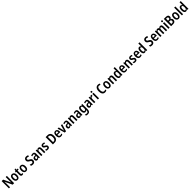

<svg xmlns="http://www.w3.org/2000/svg" viewBox="2215 -6912 13304 13304"><g transform="rotate(-45 8867.5 -260.0)"><path d="M585 0H440L183 -539H179Q186 -445 187 -368V0H75V-714H219L475 -184H479Q476 -229 474.5 -272Q473 -315 472 -351V-714H585Z M1132 -273Q1132 -190 1108.5 -126.5Q1085 -63 1037 -26.5Q989 10 915 10Q846 10 798 -26Q750 -62 725 -126Q700 -190 700 -273Q700 -402 754 -477.5Q808 -553 917 -553Q1015 -553 1073.5 -481Q1132 -409 1132 -273ZM819 -272Q819 -181 842 -134Q865 -87 916 -87Q968 -87 991 -134Q1014 -181 1014 -273Q1014 -363 991 -409Q968 -455 916 -455Q865 -455 842 -409Q819 -363 819 -272Z M1417 -89Q1447 -89 1482 -103V-12Q1462 -2 1436.5 4Q1411 10 1382 10Q1316 10 1281.5 -29Q1247 -68 1247 -156V-449H1188V-508L1255 -542L1286 -661H1363V-543H1475V-449H1363V-161Q1363 -89 1417 -89Z M1975 -273Q1975 -190 1951.5 -126.5Q1928 -63 1880 -26.5Q1832 10 1758 10Q1689 10 1641 -26Q1593 -62 1568 -126Q1543 -190 1543 -273Q1543 -402 1597 -477.5Q1651 -553 1760 -553Q1858 -553 1916.5 -481Q1975 -409 1975 -273ZM1662 -272Q1662 -181 1685 -134Q1708 -87 1759 -87Q1811 -87 1834 -134Q1857 -181 1857 -273Q1857 -363 1834 -409Q1811 -455 1759 -455Q1708 -455 1685 -409Q1662 -363 1662 -272Z M2649 -201Q2649 -138 2622.5 -90.5Q2596 -43 2546.5 -16.5Q2497 10 2430 10Q2382 10 2339 1Q2296 -8 2258 -27V-147Q2298 -125 2343 -111.5Q2388 -98 2429 -98Q2478 -98 2503 -125Q2528 -152 2528 -191Q2528 -233 2502.5 -259.5Q2477 -286 2412 -319Q2370 -341 2336.5 -367.5Q2303 -394 2283.5 -432Q2264 -470 2264 -528Q2264 -617 2320.5 -671Q2377 -725 2472 -724Q2519 -724 2562 -712.5Q2605 -701 2644 -681L2608 -577Q2572 -596 2538.5 -606Q2505 -616 2473 -616Q2430 -616 2407 -593Q2384 -570 2384 -533Q2384 -504 2395 -484Q2406 -464 2431 -446.5Q2456 -429 2500 -406Q2573 -368 2611 -322Q2649 -276 2649 -201Z M2938 -553Q3110 -553 3110 -363V0H3025L3006 -74H3003Q2976 -31 2943 -10.5Q2910 10 2857 10Q2789 10 2754.5 -38Q2720 -86 2720 -157Q2720 -241 2771 -284.5Q2822 -328 2920 -332L2994 -335V-361Q2994 -461 2921 -461Q2892 -461 2862 -451Q2832 -441 2799 -424L2764 -508Q2801 -530 2845 -541.5Q2889 -553 2938 -553ZM2946 -256Q2889 -253 2863.5 -229Q2838 -205 2838 -160Q2838 -119 2854.5 -100Q2871 -81 2901 -81Q2942 -81 2968 -114.5Q2994 -148 2994 -208V-258Z M3485 -553Q3560 -553 3600.5 -505Q3641 -457 3641 -360V0H3525V-332Q3525 -392 3508.5 -422.5Q3492 -453 3453 -453Q3398 -453 3376.5 -408.5Q3355 -364 3355 -268V0H3239V-543H3330L3344 -472H3351Q3371 -512 3406.5 -532.5Q3442 -553 3485 -553Z M4072 -155Q4072 -75 4024 -32.5Q3976 10 3888 10Q3844 10 3808 2Q3772 -6 3741 -21V-130Q3770 -112 3808 -99.5Q3846 -87 3883 -87Q3957 -87 3957 -147Q3957 -163 3950 -176.5Q3943 -190 3922.5 -204.5Q3902 -219 3863 -237Q3804 -267 3772 -304Q3740 -341 3740 -404Q3740 -474 3788 -513.5Q3836 -553 3916 -553Q3958 -553 3994.5 -543Q4031 -533 4067 -513L4032 -424Q4004 -440 3976 -450Q3948 -460 3918 -460Q3887 -460 3870 -446Q3853 -432 3853 -408Q3853 -392 3860.5 -379.5Q3868 -367 3888.5 -354Q3909 -341 3947 -321Q4004 -291 4038 -255Q4072 -219 4072 -155Z M4860 -367Q4860 -187 4781 -93.5Q4702 0 4555 0H4384V-714H4568Q4707 -714 4783.5 -625.5Q4860 -537 4860 -367ZM4736 -362Q4736 -489 4692.5 -549.5Q4649 -610 4566 -610H4504V-104H4556Q4648 -104 4692 -168.5Q4736 -233 4736 -362Z M5158 -552Q5253 -552 5304.5 -485.5Q5356 -419 5356 -308V-242H5067Q5070 -84 5189 -84Q5261 -84 5331 -123V-27Q5264 10 5177 10Q5064 10 5008 -64.5Q4952 -139 4952 -268Q4952 -406 5006 -479Q5060 -552 5158 -552ZM5160 -462Q5120 -462 5096 -429Q5072 -396 5069 -326H5246Q5246 -386 5224.5 -424Q5203 -462 5160 -462Z M5544 0 5382 -543H5503L5581 -239Q5589 -210 5595 -178.5Q5601 -147 5605 -117H5609Q5610 -139 5616 -168.5Q5622 -198 5630 -230L5712 -543H5833L5670 0Z M6088 -553Q6260 -553 6260 -363V0H6175L6156 -74H6153Q6126 -31 6093 -10.5Q6060 10 6007 10Q5939 10 5904.5 -38Q5870 -86 5870 -157Q5870 -241 5921 -284.5Q5972 -328 6070 -332L6144 -335V-361Q6144 -461 6071 -461Q6042 -461 6012 -451Q5982 -441 5949 -424L5914 -508Q5951 -530 5995 -541.5Q6039 -553 6088 -553ZM6096 -256Q6039 -253 6013.5 -229Q5988 -205 5988 -160Q5988 -119 6004.5 -100Q6021 -81 6051 -81Q6092 -81 6118 -114.5Q6144 -148 6144 -208V-258Z M6635 -553Q6710 -553 6750.5 -505Q6791 -457 6791 -360V0H6675V-332Q6675 -392 6658.5 -422.5Q6642 -453 6603 -453Q6548 -453 6526.5 -408.5Q6505 -364 6505 -268V0H6389V-543H6480L6494 -472H6501Q6521 -512 6556.5 -532.5Q6592 -553 6635 -553Z M7108 -553Q7280 -553 7280 -363V0H7195L7176 -74H7173Q7146 -31 7113 -10.5Q7080 10 7027 10Q6959 10 6924.5 -38Q6890 -86 6890 -157Q6890 -241 6941 -284.5Q6992 -328 7090 -332L7164 -335V-361Q7164 -461 7091 -461Q7062 -461 7032 -451Q7002 -441 6969 -424L6934 -508Q6971 -530 7015 -541.5Q7059 -553 7108 -553ZM7116 -256Q7059 -253 7033.5 -229Q7008 -205 7008 -160Q7008 -119 7024.5 -100Q7041 -81 7071 -81Q7112 -81 7138 -114.5Q7164 -148 7164 -208V-258Z M7561 -553Q7603 -553 7634.5 -534Q7666 -515 7690 -473H7696L7707 -543H7805V-9Q7805 111 7748.5 175.5Q7692 240 7572 240Q7481 240 7413 205V104Q7491 144 7572 144Q7629 144 7659.5 114Q7690 84 7690 17V4Q7690 -32 7694 -73H7689Q7644 10 7557 10Q7476 10 7430 -63Q7384 -136 7384 -269Q7384 -405 7431 -479Q7478 -553 7561 -553ZM7592 -454Q7503 -454 7503 -267Q7503 -176 7525.5 -132Q7548 -88 7594 -88Q7643 -88 7667.5 -127Q7692 -166 7692 -250V-274Q7692 -369 7668 -411.5Q7644 -454 7592 -454Z M8124 -553Q8296 -553 8296 -363V0H8211L8192 -74H8189Q8162 -31 8129 -10.5Q8096 10 8043 10Q7975 10 7940.5 -38Q7906 -86 7906 -157Q7906 -241 7957 -284.5Q8008 -328 8106 -332L8180 -335V-361Q8180 -461 8107 -461Q8078 -461 8048 -451Q8018 -441 7985 -424L7950 -508Q7987 -530 8031 -541.5Q8075 -553 8124 -553ZM8132 -256Q8075 -253 8049.5 -229Q8024 -205 8024 -160Q8024 -119 8040.5 -100Q8057 -81 8087 -81Q8128 -81 8154 -114.5Q8180 -148 8180 -208V-258Z M8662 -553Q8687 -553 8711 -547L8699 -428Q8680 -435 8654 -435Q8604 -435 8572.5 -393.5Q8541 -352 8541 -280V0H8425V-543H8515L8531 -451H8537Q8556 -493 8587.5 -523Q8619 -553 8662 -553Z M8847 -753Q8911 -753 8911 -685Q8911 -651 8894 -634.5Q8877 -618 8847 -618Q8817 -618 8799.5 -634.5Q8782 -651 8782 -685Q8782 -753 8847 -753ZM8904 -543V0H8788V-543Z M9505 -620Q9453 -620 9418 -586Q9383 -552 9365.5 -492Q9348 -432 9348 -356Q9348 -232 9389.5 -163Q9431 -94 9509 -94Q9545 -94 9578 -104Q9611 -114 9644 -128V-23Q9578 10 9494 10Q9363 10 9293.5 -87.5Q9224 -185 9224 -357Q9224 -462 9255.5 -545.5Q9287 -629 9348.5 -676.5Q9410 -724 9500 -724Q9589 -724 9666 -681L9628 -582Q9599 -599 9568.5 -609.5Q9538 -620 9505 -620Z M10166 -273Q10166 -190 10142.5 -126.5Q10119 -63 10071 -26.5Q10023 10 9949 10Q9880 10 9832 -26Q9784 -62 9759 -126Q9734 -190 9734 -273Q9734 -402 9788 -477.5Q9842 -553 9951 -553Q10049 -553 10107.5 -481Q10166 -409 10166 -273ZM9853 -272Q9853 -181 9876 -134Q9899 -87 9950 -87Q10002 -87 10025 -134Q10048 -181 10048 -273Q10048 -363 10025 -409Q10002 -455 9950 -455Q9899 -455 9876 -409Q9853 -363 9853 -272Z M10519 -553Q10594 -553 10634.5 -505Q10675 -457 10675 -360V0H10559V-332Q10559 -392 10542.5 -422.5Q10526 -453 10487 -453Q10432 -453 10410.5 -408.5Q10389 -364 10389 -268V0H10273V-543H10364L10378 -472H10385Q10405 -512 10440.5 -532.5Q10476 -553 10519 -553Z M10956 10Q10873 10 10826.5 -63Q10780 -136 10780 -271Q10780 -407 10826.5 -480Q10873 -553 10954 -553Q10998 -553 11031 -532Q11064 -511 11086 -473H11091Q11089 -497 11087 -520.5Q11085 -544 11085 -563V-760H11201V0H11109L11092 -66H11085Q11062 -29 11032 -9.5Q11002 10 10956 10ZM10989 -86Q11040 -86 11063.5 -127Q11087 -168 11087 -252V-279Q11087 -367 11064.5 -410.5Q11042 -454 10988 -454Q10943 -454 10920.5 -407Q10898 -360 10898 -271Q10898 -86 10989 -86Z M11515 -552Q11610 -552 11661.5 -485.5Q11713 -419 11713 -308V-242H11424Q11427 -84 11546 -84Q11618 -84 11688 -123V-27Q11621 10 11534 10Q11421 10 11365 -64.5Q11309 -139 11309 -268Q11309 -406 11363 -479Q11417 -552 11515 -552ZM11517 -462Q11477 -462 11453 -429Q11429 -396 11426 -326H11603Q11603 -386 11581.5 -424Q11560 -462 11517 -462Z M12063 -553Q12138 -553 12178.5 -505Q12219 -457 12219 -360V0H12103V-332Q12103 -392 12086.5 -422.5Q12070 -453 12031 -453Q11976 -453 11954.5 -408.5Q11933 -364 11933 -268V0H11817V-543H11908L11922 -472H11929Q11949 -512 11984.5 -532.5Q12020 -553 12063 -553Z M12650 -155Q12650 -75 12602 -32.5Q12554 10 12466 10Q12422 10 12386 2Q12350 -6 12319 -21V-130Q12348 -112 12386 -99.5Q12424 -87 12461 -87Q12535 -87 12535 -147Q12535 -163 12528 -176.5Q12521 -190 12500.5 -204.5Q12480 -219 12441 -237Q12382 -267 12350 -304Q12318 -341 12318 -404Q12318 -474 12366 -513.5Q12414 -553 12494 -553Q12536 -553 12572.5 -543Q12609 -533 12645 -513L12610 -424Q12582 -440 12554 -450Q12526 -460 12496 -460Q12465 -460 12448 -446Q12431 -432 12431 -408Q12431 -392 12438.5 -379.5Q12446 -367 12466.5 -354Q12487 -341 12525 -321Q12582 -291 12616 -255Q12650 -219 12650 -155Z M12931 -552Q13026 -552 13077.5 -485.5Q13129 -419 13129 -308V-242H12840Q12843 -84 12962 -84Q13034 -84 13104 -123V-27Q13037 10 12950 10Q12837 10 12781 -64.5Q12725 -139 12725 -268Q12725 -406 12779 -479Q12833 -552 12931 -552ZM12933 -462Q12893 -462 12869 -429Q12845 -396 12842 -326H13019Q13019 -386 12997.5 -424Q12976 -462 12933 -462Z M13384 10Q13301 10 13254.5 -63Q13208 -136 13208 -271Q13208 -407 13254.5 -480Q13301 -553 13382 -553Q13426 -553 13459 -532Q13492 -511 13514 -473H13519Q13517 -497 13515 -520.5Q13513 -544 13513 -563V-760H13629V0H13537L13520 -66H13513Q13490 -29 13460 -9.5Q13430 10 13384 10ZM13417 -86Q13468 -86 13491.5 -127Q13515 -168 13515 -252V-279Q13515 -367 13492.5 -410.5Q13470 -454 13416 -454Q13371 -454 13348.5 -407Q13326 -360 13326 -271Q13326 -86 13417 -86Z M14328 -201Q14328 -138 14301.5 -90.5Q14275 -43 14225.5 -16.5Q14176 10 14109 10Q14061 10 14018 1Q13975 -8 13937 -27V-147Q13977 -125 14022 -111.5Q14067 -98 14108 -98Q14157 -98 14182 -125Q14207 -152 14207 -191Q14207 -233 14181.5 -259.5Q14156 -286 14091 -319Q14049 -341 14015.5 -367.5Q13982 -394 13962.5 -432Q13943 -470 13943 -528Q13943 -617 13999.5 -671Q14056 -725 14151 -724Q14198 -724 14241 -712.5Q14284 -701 14323 -681L14287 -577Q14251 -596 14217.5 -606Q14184 -616 14152 -616Q14109 -616 14086 -593Q14063 -570 14063 -533Q14063 -504 14074 -484Q14085 -464 14110 -446.5Q14135 -429 14179 -406Q14252 -368 14290 -322Q14328 -276 14328 -201Z M14612 -552Q14707 -552 14758.5 -485.5Q14810 -419 14810 -308V-242H14521Q14524 -84 14643 -84Q14715 -84 14785 -123V-27Q14718 10 14631 10Q14518 10 14462 -64.5Q14406 -139 14406 -268Q14406 -406 14460 -479Q14514 -552 14612 -552ZM14614 -462Q14574 -462 14550 -429Q14526 -396 14523 -326H14700Q14700 -386 14678.5 -424Q14657 -462 14614 -462Z M15430 -553Q15505 -553 15542.5 -505.5Q15580 -458 15580 -358V0H15464V-330Q15464 -453 15395 -453Q15345 -453 15325 -410Q15305 -367 15305 -284V0H15189V-331Q15189 -394 15172 -423.5Q15155 -453 15120 -453Q15067 -453 15048.5 -404Q15030 -355 15030 -267V0H14914V-543H15005L15019 -472H15026Q15044 -512 15079 -532.5Q15114 -553 15159 -553Q15210 -553 15242 -531Q15274 -509 15288 -471H15296Q15337 -553 15430 -553Z M15768 -753Q15832 -753 15832 -685Q15832 -651 15815 -634.5Q15798 -618 15768 -618Q15738 -618 15720.5 -634.5Q15703 -651 15703 -685Q15703 -753 15768 -753ZM15825 -543V0H15709V-543Z M16154 -714Q16269 -714 16327.5 -672Q16386 -630 16386 -538Q16386 -474 16358.5 -432Q16331 -390 16281 -379V-374Q16339 -360 16370 -320Q16401 -280 16401 -206Q16401 -111 16343.5 -55.5Q16286 0 16184 0H15966V-714ZM16159 -420Q16215 -420 16239 -446Q16263 -472 16263 -523Q16263 -614 16155 -614H16086V-420ZM16086 -323V-101H16172Q16227 -101 16252 -130.5Q16277 -160 16277 -215Q16277 -266 16250 -294.5Q16223 -323 16165 -323Z M16919 -273Q16919 -190 16895.5 -126.5Q16872 -63 16824 -26.5Q16776 10 16702 10Q16633 10 16585 -26Q16537 -62 16512 -126Q16487 -190 16487 -273Q16487 -402 16541 -477.5Q16595 -553 16704 -553Q16802 -553 16860.5 -481Q16919 -409 16919 -273ZM16606 -272Q16606 -181 16629 -134Q16652 -87 16703 -87Q16755 -87 16778 -134Q16801 -181 16801 -273Q16801 -363 16778 -409Q16755 -455 16703 -455Q16652 -455 16629 -409Q16606 -363 16606 -272Z M17142 0H17026V-760H17142Z M17424 10Q17341 10 17294.5 -63Q17248 -136 17248 -271Q17248 -407 17294.5 -480Q17341 -553 17422 -553Q17466 -553 17499 -532Q17532 -511 17554 -473H17559Q17557 -497 17555 -520.5Q17553 -544 17553 -563V-760H17669V0H17577L17560 -66H17553Q17530 -29 17500 -9.5Q17470 10 17424 10ZM17457 -86Q17508 -86 17531.5 -127Q17555 -168 17555 -252V-279Q17555 -367 17532.5 -410.5Q17510 -454 17456 -454Q17411 -454 17388.5 -407Q17366 -360 17366 -271Q17366 -86 17457 -86Z"/></g></svg>

Font: Noto Sans Devanagari Condensed SemiBold
Style: Regular
Weight: 600
Width: 3
Designer: Jelle Bosma - Monotype Design Team
Foundry: Monotype Imaging Inc.
Version: Version 2.004; ttfautohint (v1.8.4.7-5d5b)